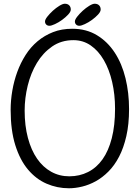

<svg xmlns="http://www.w3.org/2000/svg" viewBox="-20 -992 749 1028"><path d="M359 -941Q359 -929 345 -914Q331 -899 312.5 -885.5Q294 -872 274.5 -863Q255 -854 245 -854Q234 -854 227.5 -860.5Q221 -867 221 -877Q221 -887 233.5 -903Q246 -919 263 -934.5Q280 -950 298 -961Q316 -972 327 -972Q342 -972 350.5 -963.5Q359 -955 359 -941ZM519 -941Q519 -929 505 -914Q491 -899 472.5 -885.5Q454 -872 434.5 -863Q415 -854 405 -854Q394 -854 387.5 -860.5Q381 -867 381 -877Q381 -887 393.5 -903Q406 -919 423 -934.5Q440 -950 458 -961Q476 -972 487 -972Q502 -972 510.5 -963.5Q519 -955 519 -941ZM112 -400Q112 -319 129.5 -253.5Q147 -188 178.5 -142.5Q210 -97 254 -72.5Q298 -48 351 -48Q406 -48 451.5 -71Q497 -94 529 -139Q561 -184 578.5 -252Q596 -320 596 -410Q596 -486 580.5 -553Q565 -620 536 -670Q507 -720 466 -748.5Q425 -777 373 -777Q308 -777 259 -743Q210 -709 177.5 -655Q145 -601 128.5 -534Q112 -467 112 -400ZM37 -404Q37 -455 46 -507Q55 -559 72.5 -607Q90 -655 117 -697.5Q144 -740 181 -771Q218 -802 264 -820Q310 -838 367 -838Q442 -838 499 -803.5Q556 -769 594.5 -710Q633 -651 652 -573Q671 -495 671 -408Q671 -327 656.5 -263.5Q642 -200 617.5 -153Q593 -106 560.5 -73.5Q528 -41 492.5 -21.5Q457 -2 420 7Q383 16 349 16Q286 16 229.5 -8.5Q173 -33 130 -84Q87 -135 62 -214.5Q37 -294 37 -404Z"/></svg>

Font: Life Savers
Style: Bold
Weight: 700
Designer: Pablo Impallari, Rodrigo Fuenzalida, Brenda Gallo
Foundry: Pablo Impallari, Rodrigo Fuenzalida, Brenda Gallo
Version: Version 3.001; ttfautohint (v0.95) -l 8 -r 50 -G 200 -x 14 -